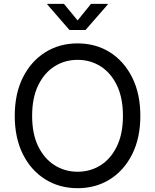

<svg xmlns="http://www.w3.org/2000/svg" viewBox="-20 -962 801 992"><path d="M380.9 10.3Q287.1 10.3 213.6 -35.6Q140.1 -81.5 98.1 -165.5Q56.2 -249.5 56.2 -363.3Q56.2 -477.5 98.1 -561.5Q140.1 -645.5 213.6 -691.7Q287.1 -737.8 380.9 -737.8Q475.1 -737.8 548.1 -691.7Q621.1 -645.5 663.1 -561.5Q705.1 -477.5 705.1 -363.3Q705.1 -249.5 663.1 -165.5Q621.1 -81.5 548.1 -35.6Q475.1 10.3 380.9 10.3ZM380.9 -74.7Q446.3 -74.7 499.3 -107.9Q552.2 -141.1 583.7 -205.6Q615.2 -270 615.2 -363.3Q615.2 -457 583.7 -521.7Q552.2 -586.4 499.3 -619.6Q446.3 -652.8 380.9 -652.8Q315.4 -652.8 262.2 -619.4Q209 -585.9 177.5 -521.5Q146 -457 146 -363.3Q146 -270 177.5 -205.8Q209 -141.6 262.2 -108.2Q315.4 -74.7 380.9 -74.7ZM310.5 -941.9 380.9 -856.4 450.2 -941.9H536.6V-938.5L421.9 -807.1H338.9L224.6 -938.5V-941.9Z"/></svg>

Font: Inter 18pt
Style: Regular
Weight: 400
Designer: Rasmus Andersson
Foundry: rsms
Version: Version 4.001;git-66647c0bb